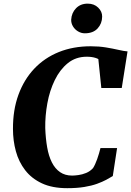

<svg xmlns="http://www.w3.org/2000/svg" viewBox="-20 -1000 704 1029"><path d="M340.5 8.5Q260 8.5 204.5 -17.5Q149 -43.5 114.8 -88Q80.5 -132.5 65 -189.5Q49.5 -246.5 49.5 -309Q49 -410.5 78.8 -492Q108.5 -573.5 163.5 -631.8Q218.5 -690 295.2 -721Q372 -752 466.5 -752Q510.5 -752 548 -745.8Q585.5 -739.5 614.8 -732.8Q644 -726 663.5 -724.5L632.5 -528.5H523L507 -683.5Q499.5 -687.5 490.2 -690.2Q481 -693 469.8 -694.5Q458.5 -696 445 -696Q386 -696 343.5 -661.5Q301 -627 273.5 -570.5Q246 -514 233.8 -446.5Q221.5 -379 222.5 -314Q224.5 -257.5 232.8 -210.5Q241 -163.5 258 -129.8Q275 -96 301.8 -77.5Q328.5 -59 366.5 -59Q380.5 -59 400.5 -61.8Q420.5 -64.5 441.5 -73Q462.5 -81.5 478.5 -99Q484 -107.5 489.8 -120Q495.5 -132.5 500.8 -147.2Q506 -162 510.5 -177.2Q515 -192.5 518.5 -206.5H607.5L584.5 -56.5Q570 -47.5 549.5 -36.5Q529 -25.5 500.2 -15Q471.5 -4.5 432 2Q392.5 8.5 340.5 8.5ZM434.5 -821.5Q415.5 -821.5 398.2 -831.8Q381 -842 371 -858.8Q361 -875.5 361.5 -894.5Q363.5 -931 387.5 -955.8Q411.5 -980.5 450 -980.5Q484.5 -980.5 506.2 -959.2Q528 -938 527.5 -910.5Q527 -873.5 503 -847.5Q479 -821.5 434.5 -821.5Z"/></svg>

Font: Merriweather 36pt ExtraBold
Style: Italic
Weight: 800
Italic angle: -7.8°
Version: Version 2.101